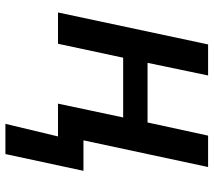

<svg xmlns="http://www.w3.org/2000/svg" viewBox="-59 -522 770 692"><g transform="rotate(90 326.0 -176.0)"><path d="M471.7 0H353.5L403.3 -234.9H188L137.7 0H24.9L140.1 -541H252L206.5 -322.8H421.4L468.8 -541H582L485.8 -91.8H595.7L535.2 189.5H426.3Z"/></g></svg>

Font: Viking Open Sans Light
Style: Bold Italic
Weight: 600
Italic angle: -12°
Foundry: Ascender Corporation
Version: Version 2.000